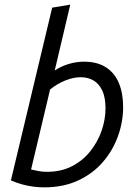

<svg xmlns="http://www.w3.org/2000/svg" viewBox="-20 -796 587 828"><path d="M170 12Q149 12 124.5 9Q100 6 75 -1Q50 -8 27 -18L205 -763L283 -776L216 -492Q245 -511 277.5 -520.5Q310 -530 342 -530Q399 -530 436.5 -506Q474 -482 492.5 -438Q511 -394 511 -334Q511 -270 488.5 -208Q466 -146 423 -96.5Q380 -47 316.5 -17.5Q253 12 170 12ZM182 -55Q244 -55 291 -79.5Q338 -104 370 -144.5Q402 -185 418.5 -233Q435 -281 435 -329Q435 -375 421.5 -404.5Q408 -434 384 -448.5Q360 -463 328 -463Q298 -463 263 -449.5Q228 -436 196 -410L114 -65Q131 -61 147.5 -58Q164 -55 182 -55Z"/></svg>

Font: Ubuntu Sans
Style: Italic
Weight: 400
Italic angle: -13.5°
Designer: Dalton Maag Ltd
Foundry: Dalton Maag Ltd
Version: Version 1.006